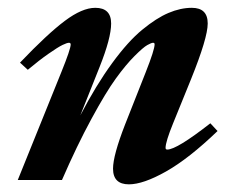

<svg xmlns="http://www.w3.org/2000/svg" viewBox="-20 -465 608 496"><path d="M25.9 0 138.7 -279.3Q162.6 -338.4 162.6 -350.1Q162.6 -354.5 158.2 -354.5Q153.3 -354.5 141.6 -348.9Q129.9 -343.3 105.7 -326.4Q81.5 -309.6 51.8 -284.7L31.7 -303.2Q102.5 -377.4 147.5 -411.1Q192.4 -444.8 226.1 -444.8Q267.1 -444.8 267.1 -404.3Q267.1 -366.7 237.3 -292L187.5 -167Q228.5 -245.6 269.8 -302Q311 -358.4 347.7 -388.4Q384.3 -418.5 415.3 -431.6Q446.3 -444.8 475.6 -444.8Q516.6 -444.8 516.6 -404.3Q516.6 -367.2 473.6 -260.7L427.2 -146.5Q407.7 -98.6 407.7 -83Q407.7 -78.6 412.1 -78.6Q436.5 -78.6 523.4 -146.5L542 -126.5Q467.8 -55.2 408.9 -22Q350.1 11.2 313 11.2Q272 11.2 272 -29.3Q272 -63.5 303.2 -143.6L356.4 -278.3Q379.4 -336.4 379.4 -350.6Q379.4 -354.5 375.5 -354.5Q371.1 -354.5 360.6 -348.6Q350.1 -342.8 327.6 -320.3Q305.2 -297.9 279.3 -262.2Q253.4 -226.6 216.1 -157.7Q178.7 -88.9 140.1 0Z"/></svg>

Font: Elstob ExtraBold
Style: Italic
Weight: 800
Italic angle: -20°
Designer: Peter S. Baker
Version: Version 1.015